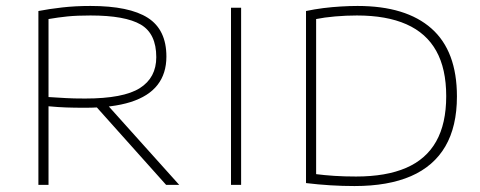

<svg xmlns="http://www.w3.org/2000/svg" viewBox="-20 -621 1613 645"><path d="M109 0V-584Q145 -591 189 -596Q233 -601 284 -601Q414.5 -601 476.8 -561Q539 -521 539 -431Q539 -374 509.2 -335.8Q479.5 -297.5 418.8 -278.2Q358 -259 265 -259Q230 -259 202.2 -260Q174.5 -261 143 -264V0ZM538 0 284 -284H327L582 0ZM266 -290Q394.5 -290 449.8 -325Q505 -360 505 -429Q505 -508 452.8 -538.5Q400.5 -569 284 -569Q238.5 -569 206.5 -565.8Q174.5 -562.5 143 -557V-295Q177 -293 201.2 -291.5Q225.5 -290 266 -290Z M756 0V-595H790V0Z M1171 4Q1130.5 4 1090 1.5Q1049.5 -1 1008 -6V-584Q1036.5 -590 1066.2 -593.8Q1096 -597.5 1125.2 -599.2Q1154.5 -601 1181 -601Q1344 -601 1429.5 -525.2Q1515 -449.5 1515 -297Q1515 -196 1476 -129.2Q1437 -62.5 1360.5 -29.2Q1284 4 1171 4ZM1176 -28Q1277 -28 1344.2 -57Q1411.5 -86 1445.2 -145.8Q1479 -205.5 1479 -298Q1479 -390 1445.5 -450Q1412 -510 1345.2 -539.5Q1278.5 -569 1179 -569Q1143 -569 1105.8 -565.8Q1068.5 -562.5 1042 -557V-36Q1069 -32.5 1103 -30.2Q1137 -28 1176 -28Z"/></svg>

Font: Encode Sans SC Expanded Thin
Style: Regular
Weight: 250
Width: 7
Designer: Multiple Designers
Foundry: Impallari Type
Version: Version 3.002